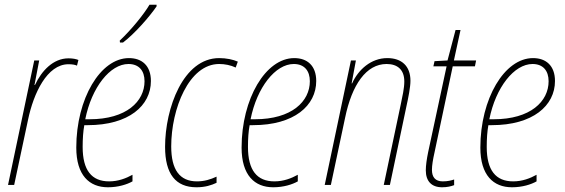

<svg xmlns="http://www.w3.org/2000/svg" viewBox="-20 -783 2392 813"><path d="M14 0H40L99 -277C122 -387 179 -511 270 -511C285 -511 298 -509 306 -505L312 -529C303 -533 288 -536 270 -536C205 -536 156 -483 128 -423H126L146 -527H125Z M487 -611 488 -603H501C550 -640 613 -712 643 -756V-763H613C589 -722 535 -656 487 -611ZM437 10C481 10 518 -2 541 -15V-43C514 -28 481 -15 442 -15C368 -15 330 -62 330 -161C330 -195 332 -226 337 -253H351C526 -253 619 -336 619 -440C619 -505 581 -537 526 -537C405 -537 303 -365 303 -158C303 -41 358 10 437 10ZM359 -278H341C368 -413 446 -512 524 -512C569 -512 592 -483 592 -439C592 -354 516 -278 359 -278Z M812 10C849 10 876 1 897 -9V-35C871 -23 845 -15 814 -15C741 -15 705 -64 705 -163C705 -322 780 -512 908 -512C932 -512 957 -507 978 -497L987 -522C967 -531 938 -537 908 -537C756 -537 679 -325 679 -161C679 -46 724 10 812 10Z M1137 10C1181 10 1218 -2 1241 -15V-43C1214 -28 1181 -15 1142 -15C1068 -15 1030 -62 1030 -161C1030 -195 1032 -226 1037 -253H1051C1226 -253 1319 -336 1319 -440C1319 -505 1281 -537 1226 -537C1105 -537 1003 -365 1003 -158C1003 -41 1058 10 1137 10ZM1059 -278H1041C1068 -413 1146 -512 1224 -512C1269 -512 1292 -483 1292 -439C1292 -354 1216 -278 1059 -278Z M1355 0H1381L1441 -283C1470 -425 1531 -512 1617 -512C1663 -512 1692 -488 1692 -438C1692 -409 1684 -375 1677 -341L1605 0H1631L1701 -333C1709 -369 1718 -414 1718 -441C1718 -504 1680 -537 1620 -537C1551 -537 1497 -488 1471 -430H1469L1487 -527H1466Z M1852 10C1874 10 1889 6 1903 1V-23C1891 -19 1876 -15 1855 -15C1823 -15 1809 -33 1809 -64C1809 -82 1813 -107 1820 -138L1897 -502H1991L1996 -527H1902L1930 -656H1909L1875 -527L1820 -524L1815 -502H1871L1793 -139C1787 -110 1783 -82 1783 -62C1783 -16 1807 10 1852 10Z M2148 10C2192 10 2229 -2 2252 -15V-43C2225 -28 2192 -15 2153 -15C2079 -15 2041 -62 2041 -161C2041 -195 2043 -226 2048 -253H2062C2237 -253 2330 -336 2330 -440C2330 -505 2292 -537 2237 -537C2116 -537 2014 -365 2014 -158C2014 -41 2069 10 2148 10ZM2070 -278H2052C2079 -413 2157 -512 2235 -512C2280 -512 2303 -483 2303 -439C2303 -354 2227 -278 2070 -278Z"/></svg>

Font: Noto Sans Condensed Thin
Style: Italic
Weight: 100
Width: 3
Italic angle: -12°
Designer: Monotype Design Team
Foundry: Monotype Imaging Inc.
Version: Version 2.013